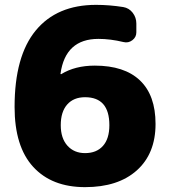

<svg xmlns="http://www.w3.org/2000/svg" viewBox="-20 -760 700 790"><path d="M330 -130Q377 -130 403.5 -159.5Q430 -189 430 -245Q430 -360 330 -360Q283 -360 256.5 -330Q230 -300 230 -245Q230 -191 257.5 -160.5Q285 -130 330 -130ZM370 -490Q492 -490 556 -429Q620 -368 620 -250Q620 -128 543 -59Q466 10 330 10Q193 10 116.5 -73.5Q40 -157 40 -320Q40 -529 127 -634.5Q214 -740 375 -740Q430 -740 487 -731Q511 -727 526 -707.5Q541 -688 541 -663V-627Q541 -607 524.5 -594.5Q508 -582 488 -587Q434 -600 385 -600Q249 -600 229 -457Q229 -455 230 -455H232Q289 -490 370 -490Z"/></svg>

Font: Rounded Mplus 1c Black
Style: Regular
Weight: 900
Version: Version 1.059.20150529